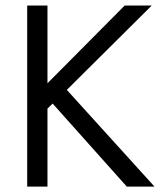

<svg xmlns="http://www.w3.org/2000/svg" viewBox="-20 -687 595 707"><path d="M80.1 -666.5H154.8V-380.4L439 -666.5H538.6L226.1 -356L548.8 0H446.8L173.8 -305.7L154.8 -287.1V0H80.1Z"/></svg>

Font: NMS Futura Pro Book
Style: Regular
Weight: 400
Designer: Blend3rman
Version: Version 0.1